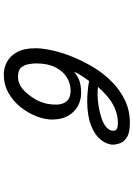

<svg xmlns="http://www.w3.org/2000/svg" viewBox="138 -858 723 1040"><g transform="rotate(90 500.0 -338.5)"><path d="M529 -449Q476 -449 419 -459Q381 -407 369 -378Q385 -391 404 -401Q435 -416 484 -416Q523 -416 555.5 -398Q588 -380 608 -345Q628 -310 628 -259Q628 -219 610.5 -174Q593 -129 561 -88.5Q529 -48 484 -22.5Q439 3 383 3Q349 3 316.5 -14Q284 -31 263 -68.5Q242 -106 242 -166V-180V-181Q244 -219 256 -270.5Q268 -322 291.5 -377.5Q315 -433 347 -486Q380 -540 425 -584Q470 -628 525 -654Q580 -680 646 -680Q698 -680 723 -664.5Q748 -649 756 -627.5Q764 -606 764 -590Q764 -556 738 -523Q712 -490 659.5 -469.5Q607 -449 529 -449ZM451 -507Q467 -505 493.5 -505Q520 -505 555 -510.5Q590 -516 621 -526.5Q652 -537 670.5 -553.5Q689 -570 689 -592Q689 -615 646.5 -615Q604 -615 567 -598.5Q530 -582 501.5 -557Q473 -532 451 -507ZM547 -282Q547 -310 534 -331Q521 -351 497 -356Q484 -359 471 -359Q433 -359 399.5 -338.5Q366 -318 345 -276.5Q324 -235 324 -173Q324 -151 329 -127.5Q334 -104 348.5 -89Q363 -74 396.5 -74Q430 -74 459.5 -96.5Q489 -119 521 -172Q528 -185 537.5 -212.5Q547 -240 547 -282Z"/></g></svg>

Font: Moon Stars Kai
Style: Bold
Weight: 700
Designer: GuiWonder
Version: Version 1.101